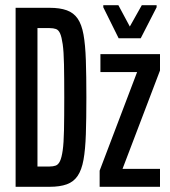

<svg xmlns="http://www.w3.org/2000/svg" viewBox="-20 -718 655 738"><path d="M40 0V-688H171Q210 -688 236.5 -678.5Q263 -669 278.5 -646.5Q294 -624 301 -585Q308 -546 310 -486.5Q312 -427 312 -344Q312 -261 310 -202Q308 -143 301 -104Q294 -65 278.5 -42Q263 -19 236.5 -9.5Q210 0 171 0ZM124 -78H171Q184 -78 194 -81.5Q204 -85 210.5 -98.5Q217 -112 221 -140Q225 -168 226 -218Q227 -268 227 -344Q227 -420 226 -470Q225 -520 221 -548Q217 -576 211 -589.5Q205 -603 195 -606.5Q185 -610 171 -610H124ZM363 0V-62L507 -441H366V-510H595V-447L451 -69H595V0ZM436 -571 377 -690V-698H435L479 -616L525 -698H582V-690L521 -571Z"/></svg>

Font: Saira UltraCondensed SemiBold
Style: Regular
Weight: 600
Width: 1
Designer: Hector Gatti with collaboration of the Omnibus-Type team
Foundry: Omnibus-Type
Version: Version 1.101